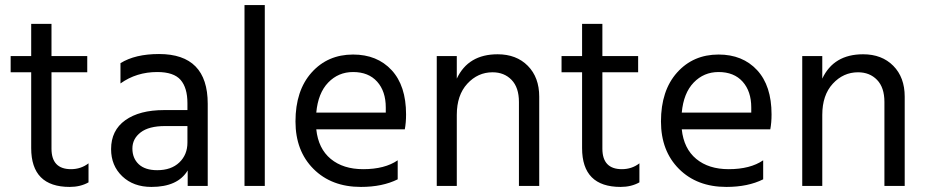

<svg xmlns="http://www.w3.org/2000/svg" viewBox="-20 -730 3653 757"><path d="M329 -11Q297 7 255 7Q103 7 103 -146V-445H22V-509H103V-636H183V-509H324V-445H183V-144Q183 -63 260 -63Q299 -63 329 -86Z M600 -59Q655 -59 687 -89.5Q719 -120 719 -168V-233H631Q567 -233 534.5 -208Q502 -183 502 -144.5Q502 -106 527 -82.5Q552 -59 600 -59ZM720 -58Q681 7 577 7Q506 7 462 -35Q418 -77 418 -142Q418 -216 474 -256Q530 -296 627 -296H719V-323Q719 -384 692 -415Q665 -446 600 -446Q518 -446 455 -401V-481Q513 -517 607 -517Q799 -517 799 -321V3H720Z M1024 3H944V-710H1024Z M1548 -23Q1488 7 1403 7Q1287 7 1216 -64Q1145 -135 1145 -251Q1145 -373 1208.5 -444Q1272 -515 1372 -515Q1467 -515 1524 -453.5Q1581 -392 1581 -279Q1581 -246 1576 -220H1227Q1235 -144 1284 -103.5Q1333 -63 1412 -63Q1497 -63 1548 -98ZM1372 -446Q1314 -446 1274 -404.5Q1234 -363 1227 -286H1501V-306Q1501 -370 1467 -408Q1433 -446 1372 -446Z M2106 3H2026V-328Q2026 -385 1997 -415Q1968 -445 1922 -445Q1864 -445 1822.5 -400Q1781 -355 1781 -277V3H1702V-509H1781V-420Q1826 -516 1942 -516Q2016 -516 2061 -470.5Q2106 -425 2106 -349Z M2501 -11Q2469 7 2427 7Q2275 7 2275 -146V-445H2194V-509H2275V-636H2355V-509H2496V-445H2355V-144Q2355 -63 2432 -63Q2471 -63 2501 -86Z M2989 -23Q2929 7 2844 7Q2728 7 2657 -64Q2586 -135 2586 -251Q2586 -373 2649.5 -444Q2713 -515 2813 -515Q2908 -515 2965 -453.5Q3022 -392 3022 -279Q3022 -246 3017 -220H2668Q2676 -144 2725 -103.5Q2774 -63 2853 -63Q2938 -63 2989 -98ZM2813 -446Q2755 -446 2715 -404.5Q2675 -363 2668 -286H2942V-306Q2942 -370 2908 -408Q2874 -446 2813 -446Z M3547 3H3467V-328Q3467 -385 3438 -415Q3409 -445 3363 -445Q3305 -445 3263.5 -400Q3222 -355 3222 -277V3H3143V-509H3222V-420Q3267 -516 3383 -516Q3457 -516 3502 -470.5Q3547 -425 3547 -349Z"/></svg>

Font: Hind Siliguri Fixed
Style: Regular
Weight: 400
Designer: Jyotish Sonowal
Foundry: Indian Type Foundry
Version: Version 1.001;October 28, 2021;FontCreator 12.0.0.2565 64-bi